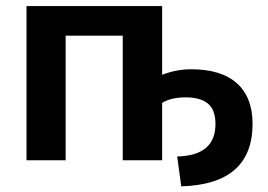

<svg xmlns="http://www.w3.org/2000/svg" viewBox="-20 -540 904 647"><path d="M69.3 0V-519.5H526.4V-288.1Q575.2 -306.6 624 -306.6Q725.6 -306.6 778.3 -259.3Q831.1 -211.9 831.1 -123Q831.1 81.1 590.8 87.9L577.1 -12.7Q706.1 -15.6 706.1 -122.1Q706.1 -169.9 680.7 -190.9Q655.3 -211.9 606 -211.9Q556.6 -211.9 526.4 -193.4V0H393.6V-419.9H201.2V0Z"/></svg>

Font: GenEi M Gothic v2 Bold
Style: Regular
Weight: 700
Version: Version 2.0